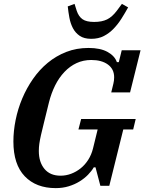

<svg xmlns="http://www.w3.org/2000/svg" viewBox="-20 -957 744 989"><path d="M267 12Q166 12 107.5 -49Q49 -110 49 -228Q49 -282 60.5 -339Q72 -396 94.5 -449.5Q117 -503 150 -550.5Q183 -598 226 -633.5Q269 -669 321.5 -689.5Q374 -710 436 -710Q497 -710 534 -689.5Q571 -669 582 -637H592L607 -698H704L650 -481H553L564 -526Q568 -542 568 -559Q568 -601 536 -624.5Q504 -648 450 -648Q409 -648 374.5 -632Q340 -616 312 -586.5Q284 -557 264 -517Q244 -477 232 -429Q217 -367 207 -327.5Q197 -288 191 -261Q185 -234 182.5 -216Q180 -198 180 -179Q180 -122 209 -87Q238 -52 292 -52Q320 -52 346.5 -62Q373 -72 395.5 -90Q418 -108 434.5 -134Q451 -160 459 -192L483 -290H384L398 -344H679L666 -290H615L543 0H497L472 -95H463Q452 -76 433.5 -57Q415 -38 390 -22.5Q365 -7 334 2.5Q303 12 267 12ZM450 -757Q413 -757 390.5 -772.5Q368 -788 355.5 -812Q343 -836 337.5 -865.5Q332 -895 329 -924L364 -937L375 -902Q385 -872 405 -858Q425 -844 465 -844Q505 -844 531.5 -857Q558 -870 582 -902L608 -937L640 -919Q624 -890 606 -861.5Q588 -833 565.5 -809.5Q543 -786 515 -771.5Q487 -757 450 -757Z"/></svg>

Font: IBM Plex Serif SmBld
Style: Italic
Weight: 600
Italic angle: -14°
Designer: Mike Abbink, Paul van der Laan, Pieter van Rosmalen
Foundry: Bold Monday
Version: Version 3.001